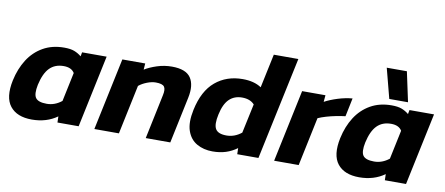

<svg xmlns="http://www.w3.org/2000/svg" viewBox="-66 -974 2876 1240"><g transform="rotate(10 1372.5 -354.0)"><path d="M184 10Q86 10 41 -47Q-4 -104 20 -218Q37 -297 75 -356.5Q113 -416 172.5 -450Q232 -484 311 -484Q352 -484 377 -474.5Q402 -465 424 -447L429 -474H590L490 0H351L350 -40Q280 10 184 10ZM261 -107Q314 -107 359 -143L399 -333Q379 -366 328 -366Q271 -366 236 -330.5Q201 -295 184 -218Q171 -155 188.5 -131Q206 -107 261 -107Z M593 0 693 -474H843L840 -433Q872 -453 919.5 -468.5Q967 -484 1017 -484Q1109 -484 1141 -436.5Q1173 -389 1155 -304L1091 0H930L991 -291Q1000 -331 988 -348Q976 -365 932 -365Q906 -365 875 -353Q844 -341 822 -323L754 0Z M1369 10Q1310 10 1265.5 -15.5Q1221 -41 1202.5 -94.5Q1184 -148 1202 -233Q1229 -361 1302.5 -422.5Q1376 -484 1481 -484Q1557 -484 1604 -452L1651 -674H1812L1669 0H1530L1529 -40Q1495 -15 1456 -2.5Q1417 10 1369 10ZM1440 -107Q1493 -107 1538 -143L1579 -335Q1551 -366 1498 -366Q1447 -366 1414 -334Q1381 -302 1366 -232Q1351 -164 1368 -135.5Q1385 -107 1440 -107Z M1772 0 1872 -474H2025L2021 -430Q2056 -449 2105 -464.5Q2154 -480 2201 -484L2176 -363Q2149 -360 2116 -353.5Q2083 -347 2052.5 -338Q2022 -329 2000 -319L1933 0Z M2435 -522 2384 -718H2516L2558 -522ZM2331 10Q2233 10 2188 -47Q2143 -104 2167 -218Q2184 -297 2222 -356.5Q2260 -416 2319.5 -450Q2379 -484 2458 -484Q2499 -484 2524 -474.5Q2549 -465 2571 -447L2576 -474H2737L2637 0H2498L2497 -40Q2427 10 2331 10ZM2408 -107Q2461 -107 2506 -143L2546 -333Q2526 -366 2475 -366Q2418 -366 2383 -330.5Q2348 -295 2331 -218Q2318 -155 2335.5 -131Q2353 -107 2408 -107Z"/></g></svg>

Font: Kanit SemiBold
Style: Italic
Weight: 600
Italic angle: -12°
Designer: Katatrad Team
Foundry: CadsonDemak
Version: Version 2.000; ttfautohint (v1.8.3)